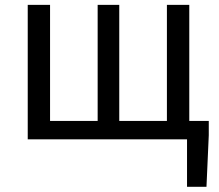

<svg xmlns="http://www.w3.org/2000/svg" viewBox="-20 -563 885 776"><path d="M735.9 192.1V0H693V-74.3H823.8V-16.5L814.5 192.1ZM92.1 0V-543.4H182.3V-74.3H374.7V-543.4H462V-74.3H654.6V-543.4H745V0Z"/></svg>

Font: Noto Sans JP
Style: Regular
Weight: 100
Designer: Ryoko NISHIZUKA 西塚涼子 (kana, bopomofo & ideographs); Paul D. Hunt (Latin, Greek & Cyrillic); Sandoll Communications 산돌커뮤니
Foundry: Adobe
Version: Version 2.004;hotconv 1.0.118;makeotfexe 2.5.65603